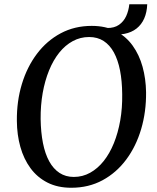

<svg xmlns="http://www.w3.org/2000/svg" viewBox="-20 -875 742 905"><path d="M316 10Q251.5 10 203.5 -14.5Q155.5 -39 123.8 -82.2Q92 -125.5 76 -182.5Q60 -239.5 59.5 -305Q58.5 -397.5 83 -478.5Q107.5 -559.5 154 -621.2Q200.5 -683 266 -718Q331.5 -753 412.5 -753Q478 -753 526 -728.2Q574 -703.5 605.2 -660Q636.5 -616.5 652 -560.2Q667.5 -504 668.5 -440.5Q669.5 -348.5 645.5 -267Q621.5 -185.5 575.2 -123.2Q529 -61 463.5 -25.5Q398 10 316 10ZM328 -41Q369.5 -41 405 -60.8Q440.5 -80.5 468.8 -116Q497 -151.5 516.8 -200.2Q536.5 -249 546.8 -307.5Q557 -366 556 -431Q555.5 -493 545.8 -542.8Q536 -592.5 516.8 -627.8Q497.5 -663 468.5 -681.8Q439.5 -700.5 400 -700.5Q358.5 -700.5 323 -681.2Q287.5 -662 259.2 -626.8Q231 -591.5 211.2 -543Q191.5 -494.5 181.2 -436.5Q171 -378.5 171.5 -314Q172.5 -251 182.5 -200.5Q192.5 -150 212 -114.5Q231.5 -79 260.5 -60Q289.5 -41 328 -41ZM589.5 -855H674Q672.5 -817 659.8 -788Q647 -759 623.5 -740.5Q600 -722 566.5 -715.5Q533 -709 490 -715L484 -743Q518.5 -742.5 540.8 -758Q563 -773.5 574.8 -799.2Q586.5 -825 589.5 -855Z"/></svg>

Font: Merriweather 20pt
Style: Italic
Weight: 400
Italic angle: -7.8°
Version: Version 2.101